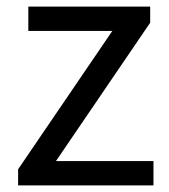

<svg xmlns="http://www.w3.org/2000/svg" viewBox="-20 -563 514 583"><path d="M35 0V-49L321 -469H66V-543H436V-494L150 -74H446V0Z"/></svg>

Font: Noto Sans SC
Style: Regular
Weight: 400
Designer: Ryoko NISHIZUKA  (kana, bopomofo & ideographs); Paul D. Hunt (Latin, Greek & Cyrillic); Sandoll Communications , Soo-you
Foundry: Adobe
Version: Version 2.002;hotconv 1.0.116;makeotfexe 2.5.65601